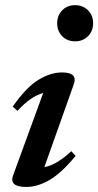

<svg xmlns="http://www.w3.org/2000/svg" viewBox="-20 -730 390 762"><path d="M207 -637.5Q207 -669 227 -689.2Q247 -709.5 278 -709.5Q309 -709.5 329.2 -689.2Q349.5 -669 349.5 -637.5Q349.5 -606.5 329.2 -586.2Q309 -566 278 -566Q247 -566 227 -586.2Q207 -606.5 207 -637.5ZM32 -34 151.5 -361Q102.5 -348 49 -290L30.5 -307Q84 -383.5 132.2 -413Q180.5 -442.5 226 -442.5Q289.5 -442.5 273 -396L156 -66.5Q205.5 -76 263 -130L280 -111.5Q225 -44 177 -16Q129 12 84.5 12Q15 12 32 -34Z"/></svg>

Font: Newsreader 16pt SemiBold
Style: Italic
Weight: 600
Italic angle: -17°
Designer: Hugues Gentile
Foundry: Production Type
Version: Version 1.003; ttfautohint (v1.8.3)